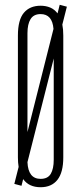

<svg xmlns="http://www.w3.org/2000/svg" viewBox="-20 -774 340 804"><path d="M40 -4 58 -75Q55 -93 55 -115V-625Q55 -691 80 -720.5Q105 -750 150 -750Q172 -750 190 -742.5Q208 -735 221 -718L230 -754L260 -746L241 -671Q245 -652 245 -625V-115Q245 -52 220.5 -21Q196 10 150 10Q101 10 77 -24L70 4ZM95 -95Q98 -25 150 -25Q180 -25 192.5 -46Q205 -67 205 -105V-529ZM204 -653Q199 -715 150 -715Q121 -715 108 -694Q95 -673 95 -635V-221Z"/></svg>

Font: Exetegue Light
Style: Regular
Weight: 300
Designer: Fábio Duarte Martins
Foundry: Fábio Duarte Martins
Version: Version 0.001